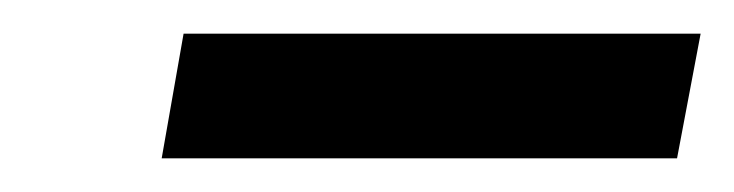

<svg xmlns="http://www.w3.org/2000/svg" viewBox="-20 -357 436 114"><path d="M76 -263 89 -337H396L382 -263Z"/></svg>

Font: Cuprum Medium
Style: Italic
Weight: 500
Italic angle: -10°
Version: Version 3.000